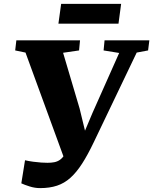

<svg xmlns="http://www.w3.org/2000/svg" viewBox="-20 -950 787 986"><path d="M186 16Q159 16 132.2 7.5Q105.5 -1 89.5 -8.5L108.5 -127Q128 -122.5 150 -119.5Q172 -116.5 191.8 -115.2Q211.5 -114 224 -114Q243 -114 258.8 -117Q274.5 -120 287.8 -129.2Q301 -138.5 312.5 -156.8Q324 -175 334.5 -205.5L318 -113.5L111 -680L58 -691L64 -743H391L386 -691L304 -679L389 -392L433.5 -209L387.5 -210L454.5 -369L592 -678L512 -691L517 -743H747L740.5 -691L682 -680L461.5 -219.5Q430.5 -154.5 401.5 -109.5Q372.5 -64.5 341.5 -36.8Q310.5 -9 272.8 3.5Q235 16 186 16ZM294 -930H602L588.5 -828.5H280Z"/></svg>

Font: Merriweather 24pt Black
Style: Italic
Weight: 900
Italic angle: -7.8°
Designer: Eben Sorkin
Foundry: Eben Sorkin
Version: Version 2.101